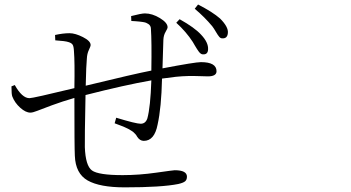

<svg xmlns="http://www.w3.org/2000/svg" viewBox="-20 -805 1540 843"><path d="M753.9 -705.1 768.6 -720.7Q835 -683.6 863.3 -652.3Q895.5 -618.2 893.6 -587.9Q892.6 -564.5 870.1 -566.4Q866.2 -566.4 861.8 -569.3Q857.4 -572.3 853 -578.1Q848.6 -584 845.2 -589.4Q841.8 -594.7 835.9 -604.5Q830.1 -614.3 826.2 -621.1Q797.9 -665 753.9 -705.1ZM556.6 -712.9 555.7 -734.4Q600.6 -746.1 616.2 -746.1Q648.4 -746.1 682.1 -725.6Q715.8 -705.1 715.8 -685.5Q715.8 -679.7 707 -665Q698.2 -650.4 697.3 -629.9Q693.4 -517.6 693.4 -504.9Q836.9 -532.2 862.3 -532.2Q930.7 -532.2 930.7 -492.2Q930.7 -469.7 892.6 -469.7Q882.8 -469.7 856.9 -470.7Q831.1 -471.7 806.2 -471.2Q781.2 -470.7 752 -467.8Q709 -462.9 691.4 -460Q688.5 -332 671.9 -257.8Q658.2 -186.5 611.3 -186.5Q593.8 -186.5 582 -205.1Q579.1 -210.9 574.7 -215.8Q570.3 -220.7 565.9 -224.6Q561.5 -228.5 553.7 -232.9Q545.9 -237.3 542 -239.7Q538.1 -242.2 527.3 -246.6Q516.6 -251 513.2 -252.4Q509.8 -253.9 497.6 -258.3Q485.4 -262.7 483.4 -263.7L490.2 -288.1Q577.1 -261.7 597.7 -261.7Q619.1 -261.7 627 -285.2Q640.6 -335 644.5 -452.1Q527.3 -431.6 355.5 -387.7Q351.6 -193.4 352.5 -159.2Q355.5 -77.1 383.8 -56.6Q412.1 -36.1 518.6 -36.1Q590.8 -36.1 666 -46.9Q741.2 -57.6 747.1 -57.6Q800.8 -57.6 800.8 -29.3Q800.8 -15.6 792.5 -8.8Q784.2 -2 762.7 2.9Q689.5 17.6 527.3 17.6Q418 17.6 364.7 -12.7Q311.5 -43 308.6 -121.1Q306.6 -158.2 306.6 -375Q252.9 -359.4 208 -342.8Q163.1 -326.2 143.6 -318.4Q124 -310.5 113.3 -310.5Q92.8 -310.5 68.8 -332Q44.9 -353.5 34.2 -380.9Q30.3 -389.6 30.3 -425.8L44.9 -431.6Q77.1 -374 109.4 -374Q125 -374 306.6 -418Q308.6 -533.2 304.7 -580.1Q303.7 -601.6 298.8 -608.9Q293.9 -616.2 281.2 -620.1Q267.6 -625 222.7 -627.9L221.7 -651.4Q256.8 -659.2 285.2 -659.2Q310.5 -659.2 344.2 -642.1Q377.9 -625 377.9 -607.4Q377.9 -601.6 370.1 -585.4Q362.3 -569.3 361.3 -546.9Q358.4 -520.5 356.4 -428.7Q573.2 -481.4 644.5 -495.1Q646.5 -624 642.6 -678.7Q642.6 -685.5 639.6 -690.9Q636.7 -696.3 631.3 -699.7Q626 -703.1 621.1 -705.1Q616.2 -707 606.4 -708.5Q596.7 -710 591.3 -710.4Q585.9 -710.9 573.7 -711.9Q561.5 -712.9 556.6 -712.9ZM835 -766.6 849.6 -785.2Q914.1 -752 946.3 -723.6Q983.4 -686.5 980.5 -660.2Q978.5 -634.8 955.1 -636.7Q948.2 -636.7 942.4 -643.6Q936.5 -650.4 927.7 -665.5Q918.9 -680.7 912.1 -689.5Q878.9 -729.5 835 -766.6Z"/></svg>

Font: Bpmf Zihi Serif Light
Style: Light
Weight: 300
Foundry: But Ko
Version: Version 1.320